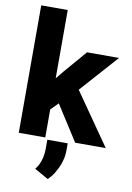

<svg xmlns="http://www.w3.org/2000/svg" viewBox="-104 -814 767 1113"><g transform="rotate(10 279.0 -257.5)"><path d="M46 0H202V-165L245 -208L378 0H558L345 -306L543 -528H354L352 -525C303 -466 251 -410 202 -348V-750H46ZM176 189 258 235C270 223 281 211 291 195C313 159 336 111 336 54V11H216V60C216 115 202 158 176 189Z"/></g></svg>

Font: Aerodynamic
Style: Bd
Weight: 500
Designer: Google
Version: Version 2.000980; 2014